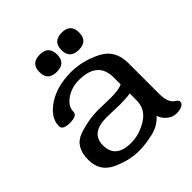

<svg xmlns="http://www.w3.org/2000/svg" viewBox="-182 -783 923 923"><g transform="rotate(-45 280.0 -321.0)"><path d="M379.1 -653.8Q438.6 -653.8 438.6 -594.7Q438.6 -536.6 379.1 -536.6Q318.5 -536.6 318.5 -594.7Q318.5 -653.8 379.1 -653.8ZM229.5 -653.8Q289 -653.8 289 -594.7Q289 -536.6 229.5 -536.6Q168.9 -536.6 168.9 -594.7Q168.9 -653.8 229.5 -653.8ZM497.6 11.7Q475.6 11.7 461.9 3.4Q427.7 -16.6 418.9 -48.8Q387.7 -12.2 335.2 -0.2Q282.7 11.7 240.7 11.7Q173.8 11.7 105.2 -20.3Q36.6 -52.2 36.6 -130.4Q36.6 -219.2 104 -243.2Q171.4 -267.1 243.7 -267.1Q259.3 -267.1 282 -266.1Q304.7 -265.1 324.7 -265.1Q379.9 -265.1 403.3 -277.8V-324.2Q403.3 -434.1 275.9 -434.1Q229 -434.1 192.4 -410.6Q149.9 -383.3 149.9 -345.2Q149.9 -318.4 100.1 -318.4Q51.3 -318.4 51.3 -345.2Q51.3 -402.3 116.7 -445.8Q181.6 -488.3 275.9 -488.3Q351.6 -488.3 426.8 -451.4Q502 -414.6 502 -324.2V-113.8Q502 -52.2 533.7 -34.2Q547.4 -26.4 547.4 -15.6Q547.4 -3.4 532.2 4.4Q519 11.7 497.6 11.7ZM240.7 -42.5Q295.9 -42.5 349.6 -75.4Q403.3 -108.4 403.3 -168.9V-215.8Q375.5 -210.9 335 -210.9Q312.5 -210.9 289.6 -212.2Q266.6 -213.4 243.7 -213.4Q135.7 -213.4 135.7 -130.4Q135.7 -42.5 240.7 -42.5Z"/></g></svg>

Font: Gayathri
Style: Bold
Weight: 700
Designer: Binoy Dominic <binoy.domenic@gmail.com>
Foundry: SMC
Version: Version 1.000